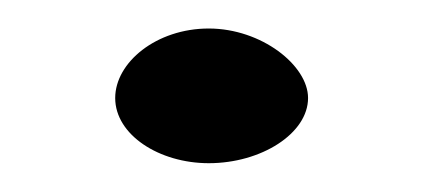

<svg xmlns="http://www.w3.org/2000/svg" viewBox="-20 -107 296 134"><path d="M125.7 6.9C162.4 6.9 195 -13.9 195 -38.6C195 -61.4 162.4 -87.1 125.7 -87.1C89.1 -87.1 60.4 -63.4 60.4 -38.6C60.4 -12.9 91.1 6.9 125.7 6.9Z"/></svg>

Font: Biblismive
Style: Regular
Weight: 400
Designer: Susan Drake
Foundry: Susan Drake
Version: Version 1.0; ttfautohint (v1.8.4.7-5d5b)